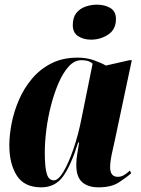

<svg xmlns="http://www.w3.org/2000/svg" viewBox="-20 -793 603 823"><path d="M157 10Q84 10 52 -40.5Q20 -91 20 -170Q20 -214 30 -265Q40 -316 61.5 -365.5Q83 -415 117.5 -456Q152 -497 200.5 -521.5Q249 -546 313 -546Q351 -546 383 -534.5Q415 -523 434 -512L535 -535H545L471 -186Q469 -175 464 -154.5Q459 -134 455.5 -113Q452 -92 452 -77Q452 -35 485 -35Q499 -35 511.5 -42.5Q524 -50 537 -62L542 -50Q523 -33 490 -11.5Q457 10 403 10Q357 10 332 -12.5Q307 -35 307 -86Q307 -110 311 -132Q315 -154 319 -182H315Q284 -83 250 -36.5Q216 10 157 10ZM211 -20Q230 -20 252 -57Q274 -94 295 -155Q316 -216 330 -288L377 -520Q365 -530 353 -532.5Q341 -535 329 -535Q299 -535 274.5 -508Q250 -481 231 -437Q212 -393 198.5 -340.5Q185 -288 178.5 -235.5Q172 -183 172 -140Q172 -76 180.5 -48Q189 -20 211 -20ZM370 -623Q338 -623 315 -638Q292 -653 292 -685Q292 -718 307 -737Q322 -756 346 -764.5Q370 -773 396 -773Q428 -773 452.5 -759Q477 -745 477 -711Q477 -667 444 -645Q411 -623 370 -623Z"/></svg>

Font: Noto Serif Display ExtraCondensed Black
Style: Italic
Weight: 900
Width: 2
Italic angle: -12°
Designer: Monotype Design Team
Foundry: Monotype Imaging Inc.
Version: Version 2.009